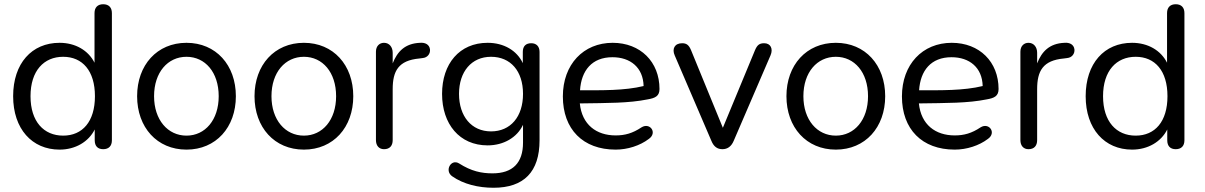

<svg xmlns="http://www.w3.org/2000/svg" viewBox="-20 -697 5684 906"><path d="M261 9C336 9 398 -28 427 -86V-35C427 -8 441 7 467 7C493 7 508 -8 508 -35V-635C508 -662 493 -677 467 -677C441 -677 426 -662 426 -635V-401C397 -459 336 -495 261 -495C130 -495 42 -398 42 -243C42 -89 131 9 261 9ZM278 -57C187 -57 124 -123 124 -243C124 -363 187 -429 278 -429C369 -429 428 -363 428 -243C428 -123 369 -57 278 -57Z M860 9C999 9 1093 -96 1093 -243C1093 -390 999 -495 860 -495C721 -495 627 -390 627 -243C627 -96 721 9 860 9ZM860 -57C772 -57 707 -131 707 -243C707 -356 772 -429 860 -429C948 -429 1012 -356 1012 -243C1012 -131 948 -57 860 -57Z M1414 9C1553 9 1647 -96 1647 -243C1647 -390 1553 -495 1414 -495C1275 -495 1181 -390 1181 -243C1181 -96 1275 9 1414 9ZM1414 -57C1326 -57 1261 -131 1261 -243C1261 -356 1326 -429 1414 -429C1502 -429 1566 -356 1566 -243C1566 -131 1502 -57 1414 -57Z M1792 7C1819 7 1833 -9 1833 -36V-276C1833 -362 1860 -412 1959 -421L1974 -423C1998 -425 2011 -444 2009 -464C2006 -488 1985 -497 1962 -495C1891 -492 1855 -454 1833 -398V-448C1833 -475 1817 -495 1792 -495C1771 -495 1754 -480 1754 -453V-36C1754 -9 1769 7 1792 7Z M2309 189C2452 189 2526 114 2526 -35V-452C2526 -479 2510 -493 2487 -493C2461 -493 2447 -479 2447 -452V-399C2419 -459 2357 -495 2281 -495C2148 -495 2066 -396 2066 -254C2066 -112 2148 -11 2281 -11C2356 -11 2420 -48 2448 -108V-24C2448 72 2399 121 2304 121C2252 121 2204 111 2146 74C2108 51 2076 109 2114 135C2167 172 2237 189 2309 189ZM2297 -77C2205 -77 2146 -148 2146 -254C2146 -359 2205 -429 2297 -429C2389 -429 2448 -362 2448 -254C2448 -146 2389 -77 2297 -77Z M2885 9C2942 9 3000 -10 3041 -41C3084 -70 3047 -121 3007 -96C2965 -68 2929 -58 2885 -58C2794 -58 2726 -109 2716 -209C2849 -211 2947 -210 3036 -228C3071 -234 3092 -243 3092 -277C3092 -405 3002 -495 2871 -495C2733 -495 2636 -393 2636 -242C2636 -87 2731 9 2885 9ZM2717 -271C2723 -364 2773 -427 2870 -427C2955 -427 3015 -378 3017 -291C2927 -269 2819 -271 2717 -271Z M3389 7C3413 7 3431 -6 3442 -32L3616 -436C3629 -466 3617 -493 3586 -493C3563 -493 3553 -484 3543 -461L3391 -94L3241 -460C3231 -484 3220 -493 3199 -493C3163 -493 3150 -466 3164 -435L3337 -32C3348 -5 3365 7 3389 7Z M3924 9C4063 9 4157 -96 4157 -243C4157 -390 4063 -495 3924 -495C3785 -495 3691 -390 3691 -243C3691 -96 3785 9 3924 9ZM3924 -57C3836 -57 3771 -131 3771 -243C3771 -356 3836 -429 3924 -429C4012 -429 4076 -356 4076 -243C4076 -131 4012 -57 3924 -57Z M4485 9C4542 9 4600 -10 4641 -41C4684 -70 4647 -121 4607 -96C4565 -68 4529 -58 4485 -58C4394 -58 4326 -109 4316 -209C4449 -211 4547 -210 4636 -228C4671 -234 4692 -243 4692 -277C4692 -405 4602 -495 4471 -495C4333 -495 4236 -393 4236 -242C4236 -87 4331 9 4485 9ZM4317 -271C4323 -364 4373 -427 4470 -427C4555 -427 4615 -378 4617 -291C4527 -269 4419 -271 4317 -271Z M4833 7C4860 7 4874 -9 4874 -36V-276C4874 -362 4901 -412 5000 -421L5015 -423C5039 -425 5052 -444 5050 -464C5047 -488 5026 -497 5003 -495C4932 -492 4896 -454 4874 -398V-448C4874 -475 4858 -495 4833 -495C4812 -495 4795 -480 4795 -453V-36C4795 -9 4810 7 4833 7Z M5322 9C5397 9 5459 -28 5488 -86V-35C5488 -8 5502 7 5528 7C5554 7 5569 -8 5569 -35V-635C5569 -662 5554 -677 5528 -677C5502 -677 5487 -662 5487 -635V-401C5458 -459 5397 -495 5322 -495C5191 -495 5103 -398 5103 -243C5103 -89 5192 9 5322 9ZM5339 -57C5248 -57 5185 -123 5185 -243C5185 -363 5248 -429 5339 -429C5430 -429 5489 -363 5489 -243C5489 -123 5430 -57 5339 -57Z"/></svg>

Font: SN Pro Book
Style: Regular
Weight: 350
Designer: Tobias Whetton
Foundry: Supernotes
Version: Version 1.003;Glyphs 3.3 (3324)